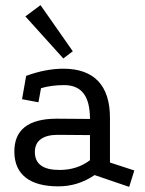

<svg xmlns="http://www.w3.org/2000/svg" viewBox="-20 -712 565 749"><path d="M349 -29Q284 15 208 15Q124 15 80.5 -19Q37 -53 36 -118Q34 -249 202 -249L331 -248Q331 -315 306 -347.5Q281 -380 230 -380Q206 -380 183 -377Q160 -374 140 -368L130 -313L66 -325L82 -416Q120 -430 156.5 -437Q193 -444 227 -444Q317 -444 363 -395.5Q409 -347 409 -252V-78L504 -47L484 17ZM205 -186Q162 -186 139 -169Q116 -152 116 -119Q116 -49 212 -49Q281 -49 331 -87V-185ZM227 -484 79 -648 138 -692 264 -512Z"/></svg>

Font: Podkova
Style: Regular
Weight: 400
Designer: Ilya Yudin
Foundry: Cyreal (www.cyreal.org)
Version: Version 2.103